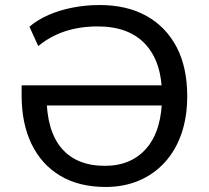

<svg xmlns="http://www.w3.org/2000/svg" viewBox="-20 -734 830 763"><path d="M400 9Q294 9 219.5 -35.5Q145 -80 105.5 -161.5Q66 -243 66 -353V-395H655V-315H137L165 -353Q165 -215 224.5 -145Q284 -75 397 -75Q503 -75 563.5 -146.5Q624 -218 624 -353Q624 -486 558.5 -557.5Q493 -629 368 -629Q321 -629 279.5 -620.5Q238 -612 201.5 -595Q165 -578 132 -551L97 -628Q130 -656 174 -675Q218 -694 269.5 -704Q321 -714 376 -714Q484 -714 561.5 -671Q639 -628 681.5 -547.5Q724 -467 724 -352Q724 -269 701 -202.5Q678 -136 634.5 -88.5Q591 -41 531.5 -16Q472 9 400 9Z"/></svg>

Font: Nunito Sans 10pt Medium
Style: Regular
Weight: 500
Designer: Vernon Adams
Foundry: Vernon Adams
Version: Version 3.101;gftools[0.9.27]